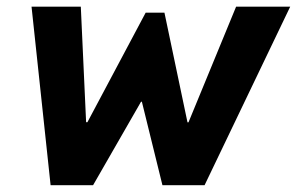

<svg xmlns="http://www.w3.org/2000/svg" viewBox="-20 -545 874 565"><path d="M72.8 -525.4H217.8L233.4 -185.5H237.3L408.7 -507.8H463.9L531.7 -185.1H534.7L674.8 -525.4H834L582 0H458L397.5 -245.6H395L253.9 0H128.9Z"/></svg>

Font: Reddit Sans Chocolate ExBold
Style: Italic
Weight: 800
Italic angle: -11.25°
Designer: Stephen Hutchings
Version: Version 1.013